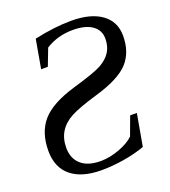

<svg xmlns="http://www.w3.org/2000/svg" viewBox="-125 -754 756 855"><g transform="rotate(-20 252.5 -326.0)"><path d="M211.4 9.8Q117.7 9.8 67.1 -31.7Q16.6 -73.2 16.6 -151.9Q16.6 -238.8 62.7 -292.2Q108.9 -345.7 221.7 -378.9Q326.2 -409.2 359.4 -427.7Q392.6 -446.3 409.4 -472.4Q426.3 -498.5 426.3 -535.6Q426.3 -575.7 394 -598.4Q361.8 -621.1 302.7 -621.1Q230 -621.1 173.3 -585L142.6 -504.9H110.8L134.8 -641.1Q231 -662.1 310.1 -662.1Q401.9 -662.1 453.4 -625Q504.9 -587.9 504.9 -520.5Q504.9 -442.4 460.7 -394Q416.5 -345.7 300.8 -312Q212.9 -286.1 174.1 -265.4Q135.3 -244.6 115.7 -212.6Q96.2 -180.7 96.2 -137.7Q96.2 -86.4 128.7 -58.1Q161.1 -29.8 220.7 -29.8Q264.2 -29.8 310.5 -47.1Q356.9 -64.5 380.4 -87.9L413.1 -176.3H444.8L418 -24.9Q374 -8.8 318.4 0.5Q262.7 9.8 211.4 9.8Z"/></g></svg>

Font: Liberation Serif
Style: Italic
Weight: 400
Italic angle: -16.333°
Designer: Steve Matteson
Foundry: Ascender Corporation
Version: Version 2.1.5